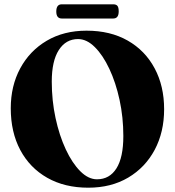

<svg xmlns="http://www.w3.org/2000/svg" viewBox="-20 -857 813 892"><path d="M382 -714.5Q492.5 -714.5 573.2 -668.5Q654 -622.5 698.2 -540Q742.5 -457.5 742.5 -349.5Q742.5 -243.5 698.8 -161.2Q655 -79 575.8 -32Q496.5 15 390 15Q280.5 15 199.5 -31Q118.5 -77 74.2 -160Q30 -243 30 -354Q30 -458 74 -539.5Q118 -621 197.2 -667.8Q276.5 -714.5 382 -714.5ZM553 -225Q553 -312 535.5 -392.8Q518 -473.5 488 -537.2Q458 -601 420.5 -638.2Q383 -675.5 342.5 -675.5Q286 -675.5 253.2 -624.5Q220.5 -573.5 220.5 -478Q220.5 -390 238 -308.8Q255.5 -227.5 285.5 -163.2Q315.5 -99 353 -61.5Q390.5 -24 430.5 -24Q489 -24 521 -74.8Q553 -125.5 553 -225ZM241.5 -803.5Q241.5 -837 267 -837H506Q519.5 -837 525.5 -829.8Q531.5 -822.5 531.5 -804Q531.5 -771 506 -771H267Q241.5 -771 241.5 -803.5Z"/></svg>

Font: Fraunces 72pt S000
Style: Bold
Weight: 700
Version: Version 1.000; ttfautohint (v1.8.3)